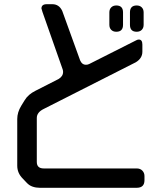

<svg xmlns="http://www.w3.org/2000/svg" viewBox="-20 -789 768 913"><path d="M630 -638Q645 -638 654 -647Q663 -656 663 -671V-730Q663 -745 654 -754Q645 -763 630 -763Q598 -763 598 -730V-671Q598 -638 630 -638ZM533 -638Q565 -638 565 -671V-730Q565 -763 533 -763Q518 -763 509 -754Q500 -745 500 -730V-671Q500 -656 509 -647Q518 -638 533 -638ZM177 -748Q177 -750 182 -732L278 -459Q279 -456 279.5 -453Q280 -450 280 -447Q280 -426 258 -413L148 -357Q132 -349 119 -338Q106 -327 97 -312L81 -286Q62 -255 62 -223V-1Q62 34 88 60L107 80Q119 93 135 98.5Q151 104 169 104H630Q667 104 667 68V48Q667 33 657 22.5Q647 12 630 12H188Q155 12 155 -19V-228Q155 -255 188 -271L626 -493Q657 -512 657 -543V-577Q657 -601 640 -601Q633 -601 625 -596L405 -485Q398 -481 388 -481Q370 -481 361 -502L276 -737Q261 -769 229 -769H202Q177 -769 177 -748Z"/></svg>

Font: WD-XL Lubrifont TC
Style: Regular
Weight: 400
Designer: [WD-XL Lubrifont] Copyright 2020-2022 (c) NightFurySL2001, Skr-ZERO; [ZCOOL QingKe HuangYou] Copyright 2018-2022 (c) The
Version: Version 2.001;hotconv 1.1.1;makeotfexe 2.6.0